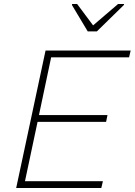

<svg xmlns="http://www.w3.org/2000/svg" viewBox="-20 -941 674 961"><path d="M61 0 208 -688H634L626 -654H236L175 -365H518L511 -331H168L105 -34H495L487 0ZM419 -784 340 -916 341 -921H366L446 -814L571 -921H601L600 -916L465 -784Z"/></svg>

Font: Saira Thin Thin
Style: Italic
Weight: 250
Italic angle: -12°
Version: Version 1.101